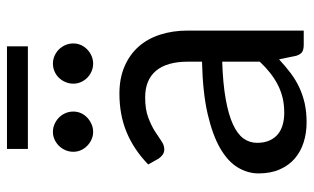

<svg xmlns="http://www.w3.org/2000/svg" viewBox="-190 -680 878 537"><g transform="rotate(-90 248.5 -411.0)"><path d="M345 -228Q283.5 -226 240.2 -218.2Q197 -210.5 169.8 -198Q142.5 -185.5 130.2 -168.5Q118 -151.5 118 -130.5Q118 -110.5 124.5 -96Q131 -81.5 142.2 -72.2Q153.5 -63 168.8 -58.8Q184 -54.5 201.5 -54.5Q225 -54.5 244.5 -59.2Q264 -64 281.2 -73Q298.5 -82 314.2 -94.5Q330 -107 345 -123ZM57.5 -435Q99.5 -475.5 148 -495.5Q196.5 -515.5 255.5 -515.5Q298 -515.5 331 -501.5Q364 -487.5 386.5 -462.5Q409 -437.5 420.5 -402Q432 -366.5 432 -324V0H392.5Q379.5 0 372.5 -4.2Q365.5 -8.5 361.5 -21L351.5 -69Q331.5 -50.5 312.5 -36.2Q293.5 -22 272.5 -12.2Q251.5 -2.5 227.8 2.8Q204 8 175 8Q145.5 8 119.5 -0.2Q93.5 -8.5 74.2 -25Q55 -41.5 43.8 -66.8Q32.5 -92 32.5 -126.5Q32.5 -156.5 49 -184.2Q65.5 -212 102.5 -233.5Q139.5 -255 199 -268.8Q258.5 -282.5 345 -284.5V-324Q345 -383 319.5 -413.2Q294 -443.5 245 -443.5Q212 -443.5 189.8 -435.2Q167.5 -427 151.2 -416.8Q135 -406.5 123.2 -398.2Q111.5 -390 100 -390Q91 -390 84.5 -394.8Q78 -399.5 73.5 -406.5ZM205.5 -644.5Q205.5 -633 201 -623Q196.5 -613 188.5 -605.5Q180.5 -598 170.2 -593.5Q160 -589 148.5 -589Q137.5 -589 127.5 -593.5Q117.5 -598 109.8 -605.5Q102 -613 97.5 -623Q93 -633 93 -644.5Q93 -656 97.5 -666.5Q102 -677 109.8 -684.8Q117.5 -692.5 127.5 -697Q137.5 -701.5 148.5 -701.5Q160 -701.5 170.2 -697Q180.5 -692.5 188.5 -684.8Q196.5 -677 201 -666.5Q205.5 -656 205.5 -644.5ZM396 -644.5Q396 -633 391.5 -623Q387 -613 379.2 -605.5Q371.5 -598 361.2 -593.5Q351 -589 339.5 -589Q328 -589 317.8 -593.5Q307.5 -598 300 -605.5Q292.5 -613 288 -623Q283.5 -633 283.5 -644.5Q283.5 -656 288 -666.5Q292.5 -677 300 -684.8Q307.5 -692.5 317.8 -697Q328 -701.5 339.5 -701.5Q351 -701.5 361.2 -697Q371.5 -692.5 379.2 -684.8Q387 -677 391.5 -666.5Q396 -656 396 -644.5ZM101 -830H388V-771.5H101Z"/></g></svg>

Font: Lato-Regular
Style: Regular
Weight: 400
Designer: Lukasz Dziedzic with Adam Twardoch and Botio Nikoltchev
Foundry: tyPoland Lukasz Dziedzic
Version: Version 2.015; 2015-08-06; http://www.latofonts.com/